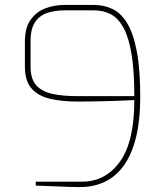

<svg xmlns="http://www.w3.org/2000/svg" viewBox="-20 -755 676 779"><path d="M304 4Q267 4 215.5 1.5Q164 -1 125 -2V-18H313Q408 -18 466.5 -99Q525 -180 525 -349Q490 -347 444.5 -345.5Q399 -344 358 -343.5Q317 -343 293 -343Q232 -343 184 -354Q136 -365 108.5 -395.5Q81 -426 81 -485V-586Q81 -642 104 -674.5Q127 -707 163.5 -721Q200 -735 242 -735H361Q402 -735 436.5 -718.5Q471 -702 496 -661Q521 -620 535 -547Q549 -474 549 -360Q549 -269 532.5 -200.5Q516 -132 484.5 -86.5Q453 -41 407.5 -18.5Q362 4 304 4ZM292 -365H525Q525 -469 513.5 -537Q502 -605 480.5 -643.5Q459 -682 429 -697.5Q399 -713 361 -713H242Q206 -713 174.5 -703.5Q143 -694 123.5 -667Q104 -640 104 -588V-485Q104 -434 127.5 -408.5Q151 -383 193 -374Q235 -365 292 -365Z"/></svg>

Font: Exo Thin Thin
Style: Regular
Weight: 250
Version: Version 2.000